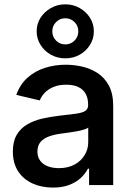

<svg xmlns="http://www.w3.org/2000/svg" viewBox="-20 -850 610 882"><path d="M223.1 11.7Q170.9 11.7 129.2 -7.3Q87.4 -26.4 63.2 -63.2Q39.1 -100.1 39.1 -153.8Q39.1 -200.2 56.6 -230.2Q74.2 -260.3 104.5 -278.1Q134.8 -295.9 171.9 -304.7Q209 -313.5 248.5 -317.9Q296.4 -323.7 326.4 -327.4Q356.4 -331.1 370.6 -339.8Q384.8 -348.6 384.8 -367.2V-370.1Q384.8 -398.9 373.5 -419.2Q362.3 -439.5 339.8 -450.2Q317.4 -460.9 284.2 -460.9Q250 -460.9 225.3 -450.4Q200.7 -439.9 185.3 -423.6Q169.9 -407.2 162.6 -388.7L54.7 -414.1Q72.3 -462.9 106.7 -493.4Q141.1 -523.9 186.5 -538.3Q231.9 -552.7 282.7 -552.7Q317.9 -552.7 356 -544.4Q394 -536.1 426.8 -515.4Q459.5 -494.6 479.7 -457.8Q500 -420.9 500 -363.3V0H389.2V-75.2H383.8Q372.6 -52.7 351.6 -33Q330.6 -13.2 298.6 -0.7Q266.6 11.7 223.1 11.7ZM250.5 -77.6Q292.5 -77.6 322.8 -94.2Q353 -110.8 369.1 -137.9Q385.3 -165 385.3 -196.3V-264.2Q379.4 -258.8 363.8 -254.2Q348.1 -249.5 328.1 -246.1Q308.1 -242.7 289.3 -240Q270.5 -237.3 257.8 -235.8Q228.5 -231.9 204.1 -222.9Q179.7 -213.9 165.8 -197.3Q151.9 -180.7 151.9 -153.8Q151.9 -128.9 164.6 -111.8Q177.2 -94.7 199.5 -86.2Q221.7 -77.6 250.5 -77.6ZM279.8 -582Q243.7 -582 213.9 -598.6Q184.1 -615.2 166.3 -643.6Q148.4 -671.9 148.4 -706.1Q148.4 -740.7 166.3 -768.6Q184.1 -796.4 213.9 -813.2Q243.7 -830.1 279.8 -830.1Q316.4 -830.1 345.9 -813.2Q375.5 -796.4 393.3 -768.6Q411.1 -740.7 411.1 -706.1Q411.1 -671.9 393.3 -643.6Q375.5 -615.2 345.9 -598.6Q316.4 -582 279.8 -582ZM279.8 -646Q305.2 -646 322.5 -663.6Q339.8 -681.2 339.8 -706.1Q339.8 -731 322.5 -748.5Q305.2 -766.1 279.8 -766.1Q254.9 -766.1 237.5 -748.5Q220.2 -731 220.2 -706.1Q220.2 -681.2 237.5 -663.6Q254.9 -646 279.8 -646Z"/></svg>

Font: Inter
Style: 540
Weight: 540
Designer: Rasmus Andersson
Foundry: rsms
Version: Version 4.001;git-66647c0bb